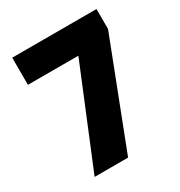

<svg xmlns="http://www.w3.org/2000/svg" viewBox="-169 -832 891 949"><g transform="rotate(-30 276.5 -357.0)"><path d="M96 0 326 -559H38V-714H519V-600L287 0Z"/></g></svg>

Font: Noto Sans Lao UI SemCond Blk
Style: Regular
Weight: 900
Width: 4
Designer: Monotype Design Team
Foundry: Monotype Imaging Inc.
Version: Version 2.000; ttfautohint (v1.8.4.7-5d5b)